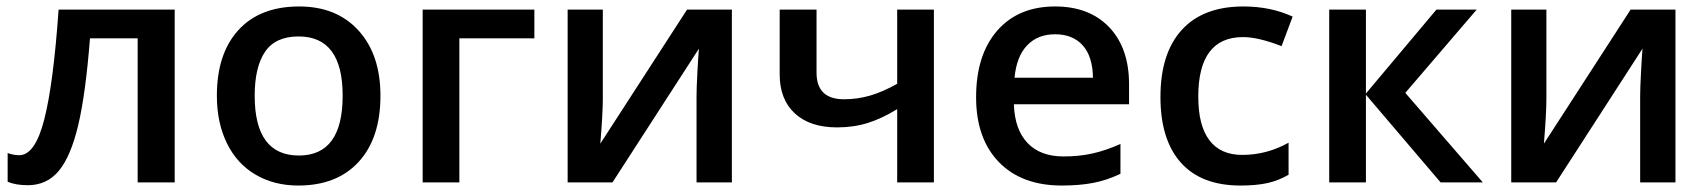

<svg xmlns="http://www.w3.org/2000/svg" viewBox="-20 -570 5337 600"><path d="M525.9 0H410.2V-450.2H261.2Q247.6 -276.4 224.4 -178.7Q201.2 -81.1 163.8 -36.1Q126.5 8.8 66.9 8.8Q29.3 8.8 3.9 -2V-91.8Q22 -85 40 -85Q89.8 -85 118.4 -197Q147 -309.1 163.1 -540H525.9Z M657.7 0ZM1168.9 -271Q1168.9 -138.7 1101.1 -64.5Q1033.2 9.8 912.1 9.8Q836.4 9.8 778.3 -24.4Q720.2 -58.6 689 -122.6Q657.7 -186.5 657.7 -271Q657.7 -402.3 725.1 -476.1Q792.5 -549.8 915 -549.8Q1032.2 -549.8 1100.6 -474.4Q1168.9 -398.9 1168.9 -271ZM775.9 -271Q775.9 -84 914.1 -84Q1050.8 -84 1050.8 -271Q1050.8 -456.1 913.1 -456.1Q840.8 -456.1 808.3 -408.2Q775.9 -360.4 775.9 -271Z M1649.9 -540V-450.2H1415.5V0H1300.8V-540Z M1863.8 -540V-263.2Q1863.8 -214.8 1856 -121.1L2127 -540H2267.1V0H2156.7V-272Q2156.7 -294.4 2159.4 -344.7Q2162.1 -395 2164.1 -418L1894 0H1753.9V-540Z M2531.7 -540V-342.8Q2531.7 -259.8 2617.7 -259.8Q2659.2 -259.8 2698.7 -271.2Q2738.3 -282.7 2783.7 -308.1V-540H2898.4V0H2783.7V-229Q2736.3 -199.7 2692.1 -185.8Q2647.9 -171.9 2595.7 -171.9Q2511.2 -171.9 2463.9 -215.6Q2416.5 -259.3 2416.5 -337.9V-540Z M3030.3 0ZM3298.3 9.8Q3172.4 9.8 3101.3 -63.7Q3030.3 -137.2 3030.3 -266.1Q3030.3 -398.4 3096.2 -474.1Q3162.1 -549.8 3277.3 -549.8Q3384.3 -549.8 3446.3 -484.9Q3508.3 -419.9 3508.3 -306.2V-244.1H3148.4Q3150.9 -165.5 3190.9 -123.3Q3231 -81.1 3303.7 -81.1Q3351.6 -81.1 3392.8 -90.1Q3434.1 -99.1 3481.4 -120.1V-26.9Q3439.5 -6.8 3396.5 1.5Q3353.5 9.8 3298.3 9.8ZM3277.3 -462.9Q3222.7 -462.9 3189.7 -428.2Q3156.7 -393.6 3150.4 -327.1H3395.5Q3394.5 -394 3363.3 -428.5Q3332 -462.9 3277.3 -462.9Z M3606.4 0ZM3856.4 9.8Q3733.9 9.8 3670.2 -61.8Q3606.4 -133.3 3606.4 -267.1Q3606.4 -403.3 3673.1 -476.6Q3739.7 -549.8 3865.7 -549.8Q3951.2 -549.8 4019.5 -518.1L3984.9 -425.8Q3912.1 -454.1 3864.7 -454.1Q3724.6 -454.1 3724.6 -268.1Q3724.6 -177.2 3759.5 -131.6Q3794.4 -85.9 3861.8 -85.9Q3938.5 -85.9 4006.8 -124V-23.9Q3976.1 -5.9 3941.2 2Q3906.2 9.8 3856.4 9.8Z M4468.8 -540H4594.7L4371.6 -279.8L4613.8 0H4481.9L4248.5 -273.9V0H4133.8V-540H4248.5V-277.8Z M4812.5 -540V-263.2Q4812.5 -214.8 4804.7 -121.1L5075.7 -540H5215.8V0H5105.5V-272Q5105.5 -294.4 5108.2 -344.7Q5110.8 -395 5112.8 -418L4842.8 0H4702.6V-540Z"/></svg>

Font: Open Sans Semibold
Style: Regular
Weight: 600
Foundry: Ascender Corporation
Version: Version 1.10; ttfautohint (v1.5.65-e2d9)